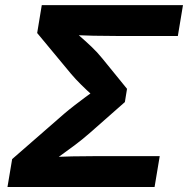

<svg xmlns="http://www.w3.org/2000/svg" viewBox="-20 -748 752 768"><path d="M9.9 0 28.6 -111.6 236.2 -292.6Q254.9 -308.6 277.3 -325.9Q299.6 -343.2 322.3 -360Q344.9 -376.7 365 -390.8Q385.1 -405 399 -414.6L385.8 -334.6Q372.5 -346.3 350.2 -366.2Q327.9 -386.2 304.4 -409.4Q281 -432.5 263.8 -453.1L128.7 -615.9L147.1 -727.5H711.9L691.4 -604.1H446.4Q399.1 -604.1 353.2 -605.1Q307.4 -606.1 267.1 -608L260.9 -637.5Q275.9 -623.7 298.2 -604.4Q320.5 -585.1 344.8 -562.2Q369.1 -539.4 389.2 -514.3L488.1 -392.7L479.5 -339.7L339.1 -216Q309.7 -190.3 277.6 -166.2Q245.4 -142.1 215.8 -121.2Q186.2 -100.3 163.8 -84.1L178.5 -119.6Q221.1 -121.5 268.8 -122.5Q316.6 -123.5 366.8 -123.5H618.9L598.3 0Z"/></svg>

Font: Inter
Style: Italic
Weight: 400
Italic angle: -9.3988°
Designer: Rasmus Andersson
Foundry: rsms
Version: Version 4.001;git-66647c0bb